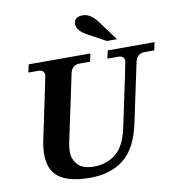

<svg xmlns="http://www.w3.org/2000/svg" viewBox="-101 -1061 1090 1164"><g transform="rotate(-10 443.5 -479.0)"><path d="M360.8 9.8Q205.1 9.8 147.5 -56.6Q109.4 -100.1 109.4 -177.7Q109.4 -218.8 120.1 -269Q199.7 -644 199.7 -650.9Q199.7 -683.6 159.7 -683.6H101.6L111.8 -732.4H491.7L481.4 -683.6H418.5Q369.6 -683.6 358.9 -634.8L271.5 -223.1Q265.1 -192.9 265.1 -168Q265.1 -119.6 296.1 -86.4Q327.1 -53.2 396 -53.2Q471.7 -53.2 528.8 -97.7Q585.9 -142.1 609.9 -255.9Q692.4 -644 692.4 -650.9Q692.4 -683.6 652.3 -683.6H587.9L598.1 -732.4H886.7L876.5 -683.6H818.4Q769.5 -683.6 758.8 -634.8L681.2 -269Q648.9 -117.2 567.4 -53.7Q485.8 9.8 360.8 9.8ZM665.5 -789.6H603L495.1 -848.6Q431.2 -882.8 431.2 -921.9Q431.2 -968.3 485.8 -968.3Q534.7 -968.3 577.6 -908.7Z"/></g></svg>

Font: Munson
Style: Bold Italic
Weight: 700
Italic angle: -12°
Designer: Paul James MIller
Foundry: High-Logic / Made with FontCreator
Version: Version 2.10;May 5, 2019;FontCreator 11.5.0.2430 64-bit